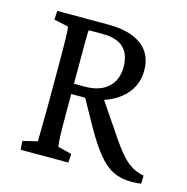

<svg xmlns="http://www.w3.org/2000/svg" viewBox="-77 -534 598 615"><g transform="rotate(15 221.5 -226.5)"><path d="M41.5 0 39.6 -28.8 87.9 -40.5Q87.9 -51.3 88.6 -84.2Q89.4 -117.2 89.4 -154.8V-304.2Q89.4 -410.2 85.9 -420.4L38.1 -430.7L40 -460H208.5Q280.8 -460 319.6 -431.2Q358.4 -402.3 358.4 -347.2Q358.4 -289.1 311.8 -251.7Q265.1 -214.4 192.4 -214.4H142.1V-248.5H188Q236.8 -248.5 264.2 -272.9Q291.5 -297.4 291.5 -340.8Q291.5 -426.3 200.2 -426.3H153.3Q152.8 -423.8 152.3 -416.7Q151.9 -409.7 151.9 -387.5Q151.9 -365.2 151.9 -316.4V-154.8Q151.9 -101.6 152.8 -76.7Q153.8 -51.8 155.8 -40.5L201.7 -28.8L199.7 0ZM410.2 7.3Q376 7.3 349.9 -5.4Q323.7 -18.1 299.1 -48.1Q274.4 -78.1 244.6 -130.9L190.9 -227.5L247.1 -240.2L331.1 -116.2Q364.7 -66.4 388.9 -46.9Q413.1 -27.3 443.4 -22L442.9 4.4Q435.5 6.3 426.8 6.8Q418 7.3 410.2 7.3Z"/></g></svg>

Font: Lateef Light
Style: Regular
Weight: 300
Designer: SIL International
Foundry: SIL International
Version: Version 4.200